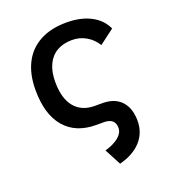

<svg xmlns="http://www.w3.org/2000/svg" viewBox="-138 -630 863 968"><g transform="rotate(-20 293.0 -146.0)"><path d="M340.3 234.4 293.9 146.5Q341.8 132.8 368.2 110.6Q394.5 88.4 394.5 61.5Q394.5 11.2 337.4 9.8H293.9Q185.1 9.8 125.7 -59.8Q66.4 -129.4 66.4 -259.8Q66.4 -344.2 96.9 -404.1Q127.4 -463.9 186.3 -495.6Q245.1 -527.3 329.1 -527.3Q404.8 -527.3 458.7 -499.3Q512.7 -471.2 535.6 -419.9L456.1 -359.9Q434.1 -395.5 399.9 -415Q365.7 -434.6 325.2 -434.6Q277.3 -434.6 243.4 -414.8Q209.5 -395 191.7 -356.9Q173.8 -318.8 173.8 -264.6Q173.8 -176.3 211.9 -129.6Q250 -83 320.3 -83H364.3Q427.7 -82 462.4 -44.2Q497.1 -6.3 497.1 61.5Q497.1 125 456.1 170.2Q415 215.3 340.3 234.4Z"/></g></svg>

Font: Cascadia Mono PL
Style: Regular
Weight: 400
Monospace: yes
Designer: Aaron Bell
Foundry: Saja Typeworks
Version: Version 2102.003